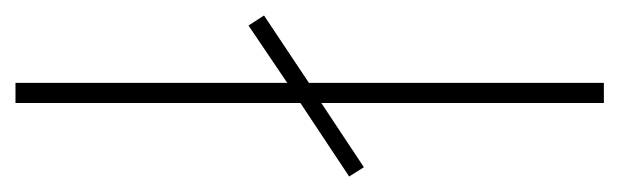

<svg xmlns="http://www.w3.org/2000/svg" viewBox="-296 -504 800 248"><g transform="rotate(90 104.0 -380.0)"><path d="M87 0H113V-368L208 -431L196 -450L113 -395V-760H87V-379L0 -321L13 -301L87 -351Z"/></g></svg>

Font: Noto Sans Ethiopic SemiCondensed Thin
Style: Regular
Weight: 100
Width: 4
Designer: Monotype Design Team
Foundry: Monotype Imaging Inc.
Version: Version 2.102